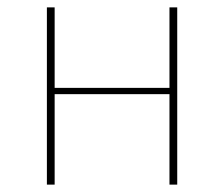

<svg xmlns="http://www.w3.org/2000/svg" viewBox="-20 -500 607 520"><path d="M107 0V-480H128V-262H439V-480H460V0H439V-245H128V0Z"/></svg>

Font: Cantarell Thin
Style: Regular
Weight: 100
Designer: Dave Crossland, Nikolaus Waxweiler, Florian Fecher, Jacques Le Bailly, Eben Sorkin, Alexei Vanyashin, Alexios Zavras, Em
Version: Version 0.303